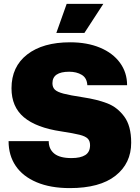

<svg xmlns="http://www.w3.org/2000/svg" viewBox="-20 -955 718 985"><path d="M24 -231H230Q230 -190 258.5 -167Q287 -144 347 -144Q393 -144 417.5 -159.5Q442 -175 442 -210Q442 -232 430 -244Q418 -256 388.5 -263.5Q359 -271 294 -281Q166 -300 102.5 -353.5Q39 -407 39 -502Q39 -613 119.5 -675.5Q200 -738 340 -738Q427 -738 493 -710.5Q559 -683 595.5 -633Q632 -583 632 -518H428Q426 -555 399.5 -571Q373 -587 335 -587Q249 -587 249 -528Q249 -507 261.5 -495Q274 -483 306.5 -474.5Q339 -466 405 -456Q478 -445 530 -425Q582 -405 617.5 -357Q653 -309 653 -223Q653 -117 572.5 -53.5Q492 10 338 10Q239 10 168 -20Q97 -50 60.5 -104Q24 -158 24 -231ZM322 -935H510L413 -786H269Z"/></svg>

Font: Mona Sans Black
Style: Regular
Weight: 900
Designer: Deni Anggara
Foundry: GitHub
Version: Version 2.000